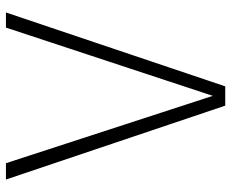

<svg xmlns="http://www.w3.org/2000/svg" viewBox="-86 -693 779 647"><g transform="rotate(90 303.5 -369.5)"><path d="M336 -739H271L22 0H73L303 -697L530 0H585Z"/></g></svg>

Font: Glow Sans SC Normal Light
Style: Regular
Weight: 300
Designer: Ryoko NISHIZUKA (kana, bopomofo & ideographs); Paul D. Hunt (Latin, Greek & Cyrillic); Sandoll Communications, Soo-young
Version: Version 0.93